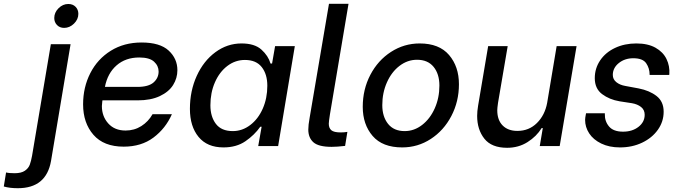

<svg xmlns="http://www.w3.org/2000/svg" viewBox="-96 -770 3548 1012"><path d="M190 -675Q190 -704 212.5 -726.5Q235 -749 264 -749Q288 -749 302.5 -734Q317 -719 317 -697Q317 -668 294 -645.5Q271 -623 242 -623Q219 -623 204.5 -638Q190 -653 190 -675ZM-76 213 -64 139Q-49 143 -19 143Q16 143 35 130Q54 117 61 98Q68 79 73 51L172 -537H276L173 78Q148 222 -2 222Q-45 222 -76 213Z M342 -220Q342 -310 380 -384.5Q418 -459 488 -502.5Q558 -546 650 -546Q747 -546 793 -503.5Q839 -461 839 -400Q839 -358 816.5 -322Q794 -286 746.5 -263.5Q699 -241 629 -241H444L443 -234Q441 -218 441 -211Q441 -157 474.5 -119.5Q508 -82 566 -82Q612 -82 649 -105.5Q686 -129 708 -168H810Q777 -93 713 -45Q649 3 556 3Q451 3 396.5 -59.5Q342 -122 342 -220ZM628 -312Q687 -312 713.5 -335.5Q740 -359 740 -393Q740 -423 716 -445Q692 -467 638 -467Q566 -467 518.5 -425.5Q471 -384 457 -312Z M905 -196Q905 -291 941 -370Q977 -449 1039.5 -495Q1102 -541 1177 -541Q1246 -541 1282 -508.5Q1318 -476 1330 -435H1338L1354 -527H1458L1370 0H1265L1283 -102H1276Q1245 -58 1197.5 -25.5Q1150 7 1082 7Q996 7 950.5 -48.5Q905 -104 905 -196ZM1313 -318Q1313 -379 1283.5 -416.5Q1254 -454 1195 -454Q1144 -454 1102.5 -422.5Q1061 -391 1037 -336.5Q1013 -282 1013 -215Q1013 -155 1042 -117Q1071 -79 1131 -79Q1181 -79 1223 -111Q1265 -143 1289 -197.5Q1313 -252 1313 -318Z M1529 -87Q1529 -111 1536 -149L1638 -750H1741L1643 -167Q1637 -129 1637 -118Q1637 -95 1650.5 -83.5Q1664 -72 1700 -72Q1719 -72 1735 -75L1723 -1Q1681 4 1652 4Q1583 4 1556 -20Q1529 -44 1529 -87Z M1816 -207Q1816 -299 1856 -375.5Q1896 -452 1965 -496.5Q2034 -541 2116 -541Q2219 -541 2271 -480Q2323 -419 2323 -326Q2323 -235 2283 -158.5Q2243 -82 2174.5 -37.5Q2106 7 2024 7Q1920 7 1868 -53.5Q1816 -114 1816 -207ZM2220 -319Q2220 -380 2189.5 -417.5Q2159 -455 2102 -455Q2052 -455 2010 -423Q1968 -391 1943.5 -336Q1919 -281 1919 -216Q1919 -155 1949.5 -117Q1980 -79 2037 -79Q2087 -79 2129 -111.5Q2171 -144 2195.5 -199Q2220 -254 2220 -319Z M2854 0H2749L2765 -95H2759Q2732 -51 2684.5 -21Q2637 9 2577 9Q2495 9 2457 -39Q2419 -87 2419 -159Q2419 -183 2424 -213L2477 -527H2580L2529 -228Q2525 -200 2525 -189Q2525 -137 2553.5 -108.5Q2582 -80 2631 -80Q2692 -80 2734 -121.5Q2776 -163 2788 -228L2838 -527H2943Z M2988 -138Q2988 -148 2992 -168L2993 -173H3092V-169Q3091 -131 3114 -103.5Q3137 -76 3188 -76Q3237 -76 3269.5 -101.5Q3302 -127 3302 -165Q3302 -191 3283 -206Q3264 -221 3235 -226L3170 -236Q3116 -245 3077.5 -274Q3039 -303 3039 -358Q3039 -410 3067.5 -452Q3096 -494 3146 -517.5Q3196 -541 3258 -541Q3319 -541 3359 -518.5Q3399 -496 3417 -459Q3435 -422 3432 -379L3431 -375H3328V-377Q3328 -410 3310 -436.5Q3292 -463 3242 -463Q3197 -463 3165.5 -437.5Q3134 -412 3134 -375Q3134 -352 3152.5 -337Q3171 -322 3200 -317L3270 -304Q3327 -293 3364.5 -264Q3402 -235 3402 -181Q3402 -129 3371.5 -86Q3341 -43 3288.5 -18Q3236 7 3172 7Q3115 7 3073 -13.5Q3031 -34 3009.5 -67Q2988 -100 2988 -138Z"/></svg>

Font: Be Vietnam Medium
Style: Italic
Weight: 500
Italic angle: -9.444°
Designer: Gabriel Lam
Foundry: TypeRant
Version: Version 3.000